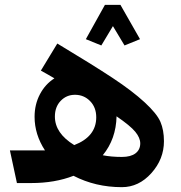

<svg xmlns="http://www.w3.org/2000/svg" viewBox="-20 -757 748 794"><path d="M447 -649 399 -569 335 -595 414 -737H478L559 -595L495 -569ZM217 -577Q365 -488 446 -434.5Q527 -381 578 -334Q629 -287 643.5 -253Q658 -219 658 -173Q658 -99 606 -41Q554 17 484 17Q375 17 284 -30Q207 0 109 0H50L21 -135H144H166Q123 -201 123 -274Q123 -325 145 -367Q167 -409 205 -433Q197 -438 178.5 -448.5Q160 -459 149 -465ZM207 -275Q207 -206 287 -157Q378 -192 378 -272Q378 -313 352.5 -339Q327 -365 290 -365Q255 -365 231 -340Q207 -315 207 -275ZM484 -108Q521 -108 540.5 -123Q560 -138 560 -164Q560 -187 539.5 -212Q519 -237 462 -276Q460 -182 405 -115Q440 -108 484 -108Z"/></svg>

Font: FiraGO SemiBold
Style: Regular
Weight: 600
Designer: bBox Type
Foundry: bBox Type GmbH
Version: Version 1.001;PS 001.001;hotconv 1.0.88;makeotf.lib2.5.64775